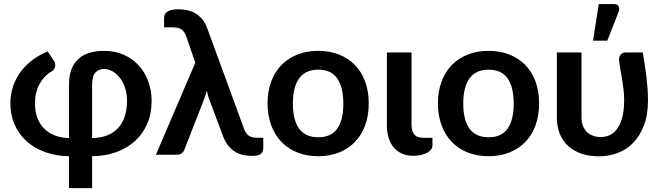

<svg xmlns="http://www.w3.org/2000/svg" viewBox="-20 -776 3317 963"><path d="M155.5 -256.5Q155.5 -217.5 167 -186Q178.5 -154.5 200.5 -132Q222.5 -109.5 254.2 -97Q286 -84.5 326 -83.5V-350Q326 -395.5 338.2 -427.8Q350.5 -460 373.5 -480.8Q396.5 -501.5 429.2 -511.2Q462 -521 502.5 -521Q555.5 -521 599.5 -501.8Q643.5 -482.5 674.8 -448.8Q706 -415 723.2 -369.2Q740.5 -323.5 740.5 -270.5Q740.5 -206.5 718.5 -155.5Q696.5 -104.5 657 -68.5Q617.5 -32.5 562.8 -12.8Q508 7 442 7.5V167.5H326V7.5Q260.5 6.5 206.5 -13Q152.5 -32.5 113.8 -67.2Q75 -102 53.5 -150.5Q32 -199 32 -257.5Q32 -303 45.5 -343Q59 -383 83.8 -416.2Q108.5 -449.5 143 -475.2Q177.5 -501 219.5 -518L252 -468.5Q256.5 -461.5 257 -453.5Q257.5 -445.5 255.2 -438.5Q253 -431.5 248.8 -425.8Q244.5 -420 239.5 -418Q200.5 -395.5 178 -354Q155.5 -312.5 155.5 -256.5ZM442 -83.5Q526.5 -85 571.8 -133.2Q617 -181.5 617 -270.5Q617 -307.5 606.8 -337Q596.5 -366.5 580 -387.2Q563.5 -408 543 -419Q522.5 -430 502.5 -430Q475 -430 458.5 -412.2Q442 -394.5 442 -350Z M959.5 -461.5 916 -588Q910.5 -603.5 904.5 -613.2Q898.5 -623 890 -628.8Q881.5 -634.5 869.8 -636.8Q858 -639 841.5 -639H803V-684.5Q803 -694 806.2 -702.2Q809.5 -710.5 817.8 -716.5Q826 -722.5 839.5 -726Q853 -729.5 873.5 -729.5Q894.5 -729.5 916 -725.5Q937.5 -721.5 957 -710.8Q976.5 -700 992.8 -681.5Q1009 -663 1019.5 -634L1202.5 -134Q1211 -108.5 1225.8 -96.8Q1240.5 -85 1269.5 -85H1300.5V-36Q1300.5 -23 1296.5 -14.8Q1292.5 -6.5 1285.2 -2Q1278 2.5 1267.5 4.2Q1257 6 1244 6Q1222 6 1200.5 1.5Q1179 -3 1159.5 -14.8Q1140 -26.5 1123.8 -46.8Q1107.5 -67 1096.5 -99L1030 -276.5Q1025 -289 1022.2 -300Q1019.5 -311 1018 -321Q1015 -310.5 1011.5 -300Q1008 -289.5 1003.5 -278L904 -23Q900 -14 891.5 -7Q883 0 868 0H762Z M1576.5 -521Q1633.5 -521 1680.2 -502.5Q1727 -484 1760.2 -450Q1793.5 -416 1811.5 -367Q1829.5 -318 1829.5 -257.5Q1829.5 -196.5 1811.5 -147.5Q1793.5 -98.5 1760.2 -64Q1727 -29.5 1680.2 -11Q1633.5 7.5 1576.5 7.5Q1519 7.5 1472 -11Q1425 -29.5 1391.8 -64Q1358.5 -98.5 1340.2 -147.5Q1322 -196.5 1322 -257.5Q1322 -318 1340.2 -367Q1358.5 -416 1391.8 -450Q1425 -484 1472 -502.5Q1519 -521 1576.5 -521ZM1576.5 -87.5Q1640.5 -87.5 1671.2 -130.5Q1702 -173.5 1702 -256.5Q1702 -339.5 1671.2 -383Q1640.5 -426.5 1576.5 -426.5Q1511.5 -426.5 1480.2 -382.8Q1449 -339 1449 -256.5Q1449 -174 1480.2 -130.8Q1511.5 -87.5 1576.5 -87.5Z M1920.5 -513H2044V-152Q2044 -119 2057.5 -102Q2071 -85 2102.5 -85H2149V-47.5Q2149 -34.5 2140.8 -24.8Q2132.5 -15 2119 -8.2Q2105.5 -1.5 2088.2 2Q2071 5.5 2053.5 5.5Q2020.5 5.5 1995.8 -5.8Q1971 -17 1954.2 -37.2Q1937.5 -57.5 1929 -85Q1920.5 -112.5 1920.5 -145Z M2431 -521Q2488 -521 2534.8 -502.5Q2581.5 -484 2614.8 -450Q2648 -416 2666 -367Q2684 -318 2684 -257.5Q2684 -196.5 2666 -147.5Q2648 -98.5 2614.8 -64Q2581.5 -29.5 2534.8 -11Q2488 7.5 2431 7.5Q2373.5 7.5 2326.5 -11Q2279.5 -29.5 2246.2 -64Q2213 -98.5 2194.8 -147.5Q2176.5 -196.5 2176.5 -257.5Q2176.5 -318 2194.8 -367Q2213 -416 2246.2 -450Q2279.5 -484 2326.5 -502.5Q2373.5 -521 2431 -521ZM2431 -87.5Q2495 -87.5 2525.8 -130.5Q2556.5 -173.5 2556.5 -256.5Q2556.5 -339.5 2525.8 -383Q2495 -426.5 2431 -426.5Q2366 -426.5 2334.8 -382.8Q2303.5 -339 2303.5 -256.5Q2303.5 -174 2334.8 -130.8Q2366 -87.5 2431 -87.5Z M2773 0ZM2896.5 -513V-187Q2896.5 -163.5 2903.5 -145.2Q2910.5 -127 2923.2 -114.5Q2936 -102 2954 -95.2Q2972 -88.5 2993.5 -88.5Q3014.5 -88.5 3035.5 -97Q3056.5 -105.5 3073 -126.8Q3089.5 -148 3100 -183.5Q3110.5 -219 3110.5 -273Q3110.5 -298.5 3107.8 -323.2Q3105 -348 3101 -372.8Q3097 -397.5 3092.5 -422.5Q3088 -447.5 3085 -473Q3084 -484 3087 -491.8Q3090 -499.5 3095 -504.2Q3100 -509 3106.5 -511Q3113 -513 3119 -513H3204Q3209 -481.5 3213.8 -451.8Q3218.5 -422 3222 -393Q3225.5 -364 3227.8 -334.2Q3230 -304.5 3230 -273Q3230 -199.5 3209.5 -146.2Q3189 -93 3155 -58.8Q3121 -24.5 3076.8 -8.2Q3032.5 8 2985.5 8Q2934.5 8 2895 -5.8Q2855.5 -19.5 2828.5 -44.8Q2801.5 -70 2787.2 -106Q2773 -142 2773 -187V-513ZM2954.5 -572 2983 -755.5H3059Q3076.5 -755.5 3082.5 -744.8Q3088.5 -734 3082.5 -716L3026 -572Z"/></svg>

Font: Lato
Style: Bold
Weight: 700
Designer: Lukasz Dziedzic
Foundry: tyPoland Lukasz Dziedzic
Version: Version 2.007; 2014-02-27